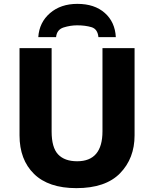

<svg xmlns="http://www.w3.org/2000/svg" viewBox="-20 -963 796 993"><path d="M676 -714H510V-284Q510 -129 379 -129Q314 -129 280.5 -164.5Q247 -200 247 -283V-714H81V-263Q81 -137 156 -63.5Q231 10 375 10Q526 10 601 -67Q676 -144 676 -263ZM380 -943Q294 -943 238.5 -895Q183 -847 178 -771H270Q274 -810 309 -821Q344 -832 379 -832Q421 -832 453 -822.5Q485 -813 489 -771H579Q575 -849 522 -896Q469 -943 380 -943Z"/></svg>

Font: Noto Sans UI Extra
Style: Regular
Weight: 800
Designer: Monotype Design Team
Foundry: Monotype Imaging Inc.
Version: Version 1.901